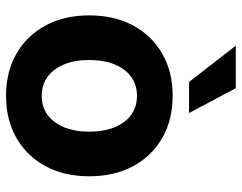

<svg xmlns="http://www.w3.org/2000/svg" viewBox="-102 -678 791 628"><g transform="rotate(90 294.0 -364.5)"><path d="M293.9 11.7Q214.8 11.7 155.8 -22.5Q96.7 -56.6 63.7 -117.7Q30.8 -178.7 30.8 -260.3Q30.8 -342.3 63.7 -403.6Q96.7 -464.8 155.8 -499Q214.8 -533.2 293.9 -533.2Q373 -533.2 432.1 -499Q491.2 -464.8 524.2 -403.6Q557.1 -342.3 557.1 -260.3Q557.1 -178.7 524.2 -117.7Q491.2 -56.6 432.1 -22.5Q373 11.7 293.9 11.7ZM293.9 -105Q330.1 -105 356.2 -124Q382.3 -143.1 396.7 -178Q411.1 -212.9 411.1 -260.3Q411.1 -308.6 396.7 -343.5Q382.3 -378.4 356.2 -397.5Q330.1 -416.5 293.9 -416.5Q258.3 -416.5 231.9 -397.5Q205.6 -378.4 191.2 -343.5Q176.8 -308.6 176.8 -260.3Q176.8 -212.9 191.2 -178Q205.6 -143.1 231.9 -124Q258.3 -105 293.9 -105ZM248.5 -586.9 129.9 -739.7H269L350.1 -586.9Z"/></g></svg>

Font: Inter 28pt
Style: Bold
Weight: 700
Designer: Rasmus Andersson
Foundry: rsms
Version: Version 4.001;git-66647c0bb